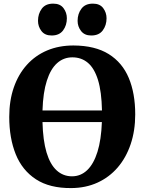

<svg xmlns="http://www.w3.org/2000/svg" viewBox="-20 -996 774 1028"><path d="M362 11Q246 12 172.5 -36Q99 -84 64.2 -170.2Q29.5 -256.5 29.5 -370Q29.5 -457.5 54 -528Q78.5 -598.5 123.8 -648.8Q169 -699 232.2 -725.8Q295.5 -752.5 373 -752.5Q489 -752 562 -706.5Q635 -661 669.5 -578.5Q704 -496 704 -383.5Q704 -296 679.5 -223.8Q655 -151.5 610 -99.2Q565 -47 502 -18.2Q439 10.5 362 11ZM365.5 -52Q412 -52 446.8 -85Q481.5 -118 501.8 -182.8Q522 -247.5 525.5 -342.5H207.5Q210 -244 229.2 -179.8Q248.5 -115.5 283.2 -83.8Q318 -52 365.5 -52ZM207.5 -404.5H526Q524 -505 504.8 -567.5Q485.5 -630 450.8 -659.5Q416 -689 367.5 -689Q320.5 -689 285.8 -658Q251 -627 230.8 -564Q210.5 -501 207.5 -404.5ZM256 -806Q220 -806 201.8 -830Q183.5 -854 183.5 -884.5Q183.5 -922 203.5 -949.2Q223.5 -976.5 264.5 -976.5H265.5Q302 -976.5 320 -952.5Q338 -928.5 338 -898Q338 -860.5 317.8 -833.2Q297.5 -806 257 -806ZM468 -806Q432.5 -806 414 -830Q395.5 -854 395.5 -884.5Q395.5 -922 415.8 -949.2Q436 -976.5 477 -976.5H478Q514.5 -976.5 532.5 -952.5Q550.5 -928.5 550.5 -898Q550.5 -860.5 530.2 -833.2Q510 -806 469 -806Z"/></svg>

Font: Merriweather 20pt ExtraBold
Style: Regular
Weight: 800
Version: Version 2.100